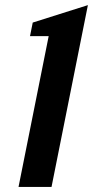

<svg xmlns="http://www.w3.org/2000/svg" viewBox="-20 -733 377 753"><path d="M52.7 0 170.9 -591.3H97.7L108.4 -644.5L324.7 -712.9L182.1 0Z"/></svg>

Font: Sansation
Style: Bold Italic
Weight: 700
Designer: Bernd Montag
Version: Version 1.301